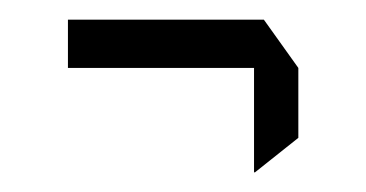

<svg xmlns="http://www.w3.org/2000/svg" viewBox="-20 -392 372 195"><path d="M49 -323V-372H248L283 -323ZM238 -217V-323H283V-252L239 -217Z"/></svg>

Font: Foldit Light
Style: Regular
Weight: 300
Version: Version 1.003